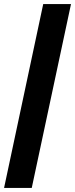

<svg xmlns="http://www.w3.org/2000/svg" viewBox="-26 -763 369 944"><path d="M-6 161 186.5 -743H323.1L130.1 161Z"/></svg>

Font: Saira Thin
Style: Italic
Weight: 100
Italic angle: -12°
Designer: Hector Gatti with collaboration of the Omnibus-Type team
Foundry: Omnibus-Type
Version: Version 1.101